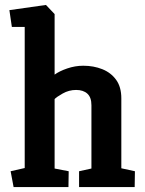

<svg xmlns="http://www.w3.org/2000/svg" viewBox="-20 -757 587 777"><path d="M35 0 23 -64 80 -77V-648H28L18 -716L166 -737L201 -700V-455Q220 -469 252 -480Q284 -491 317 -491Q359 -491 394 -477Q429 -463 450 -434Q471 -405 471 -359V-76L526 -64L525 0H300V-64L350 -75V-331Q350 -363 333.5 -378Q317 -393 288 -393Q259 -393 233.5 -378.5Q208 -364 201 -356V-75L258 -64L257 0Z"/></svg>

Font: Kreon
Style: Bold
Weight: 700
Designer: Julia Petretta
Foundry: Julia Petretta and Eli Heuer
Version: Version 2.002